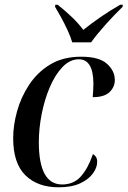

<svg xmlns="http://www.w3.org/2000/svg" viewBox="-20 -786 542 816"><path d="M229 10Q140 10 88 -41Q36 -92 36 -199Q36 -253 52.5 -313Q69 -373 104 -426Q139 -479 193.5 -512Q248 -545 325 -545Q401 -545 434.5 -515Q468 -485 468 -446Q468 -416 445.5 -394.5Q423 -373 374 -373Q375 -385 376 -400Q377 -415 377 -432Q376 -534 315 -534Q277 -534 245.5 -501Q214 -468 191.5 -415Q169 -362 157 -300.5Q145 -239 145 -182Q145 -2 244 -2Q293 -2 323.5 -36Q354 -70 375 -131Q383 -127 388 -119Q393 -111 393 -98Q393 -74 375 -49Q357 -24 321 -7Q285 10 229 10ZM287 -606Q280 -630 267 -658Q254 -686 239.5 -712.5Q225 -739 214 -757L215 -766H225Q259 -739 286.5 -712.5Q314 -686 334 -659Q365 -684 406 -712.5Q447 -741 491 -766H502L501 -757Q466 -723 430 -683Q394 -643 367 -606Z"/></svg>

Font: Noto Serif Display SemiCondensed Medium
Style: Italic
Weight: 500
Width: 4
Italic angle: -12°
Designer: Monotype Design Team
Foundry: Monotype Imaging Inc.
Version: Version 2.009